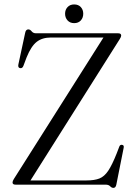

<svg xmlns="http://www.w3.org/2000/svg" viewBox="-20 -854 629 888"><path d="M534 -673.5 121 -19.5H380.5Q417 -19.5 439.8 -28.5Q462.5 -37.5 480.5 -64.2Q498.5 -91 519.5 -144L532 -176.5Q536 -186 545 -184Q554.5 -182.5 552 -170.5L518 0Q515 15 504.5 15Q496.5 15 489.5 7.5Q482.5 0 468 0H52Q38 0 38 -10Q38 -16.5 44 -26L458.5 -680.5H215.5Q175.5 -680.5 149.8 -660.5Q124 -640.5 103 -588.5L88.5 -550Q83.5 -536.5 72.5 -539Q62 -541 65 -556L96.5 -702.5Q99.5 -718 111 -718Q119.5 -718 126.5 -709Q133.5 -700 147 -700H527Q540.5 -700 540.5 -689.5Q540.5 -683.5 534 -673.5ZM323 -747Q304 -747 292.5 -759.5Q281 -772 281 -790.5Q281 -809 292.5 -821.2Q304 -833.5 323 -833.5Q342.5 -833.5 353.8 -821.2Q365 -809 365 -790.5Q365 -772 353.8 -759.5Q342.5 -747 323 -747Z"/></svg>

Font: Fraunces 72pt Light
Style: Regular
Weight: 300
Version: Version 1.000;[0bf87f6ff]